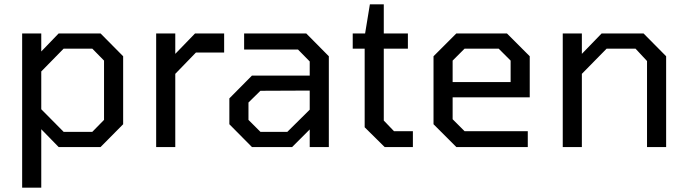

<svg xmlns="http://www.w3.org/2000/svg" viewBox="-20 -677 3164 884"><path d="M82 187V-523H170V-440L250 -523H443L547 -418V-105L443 0H250L170 -82V187ZM273 -70H405L459 -125V-398L405 -453H273L170 -348V-174Z M699 0V-523H787V-429L878 -523H1012V-435H882L787 -337V0Z M1140 0 1036 -105V-224L1140 -329H1406V-394L1352 -449H1104V-523H1390L1494 -418V0H1406V-81L1325 0ZM1179 -70H1303L1406 -172V-260L1179 -259L1124 -205V-125Z M1751 0 1659 -91V-453H1604V-523H1661L1683 -657H1747V-523H1858V-453H1747V-122L1794 -73H1881V0Z M2081 0 1976 -105V-418L2081 -523H2314L2419 -418V-229H2064V-128L2119 -73H2410V0ZM2064 -299H2331V-398L2276 -453H2119L2064 -398Z M2571 0V-523H2659V-429L2750 -523H2943L3047 -418V0H2959V-396L2906 -453H2773L2659 -337V0Z"/></svg>

Font: Tomorrow
Style: Regular
Weight: 400
Designer: Tony de Marco, Monica Rizzolli
Foundry: Just in Type
Version: Version 2.002